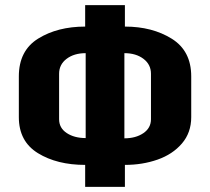

<svg xmlns="http://www.w3.org/2000/svg" viewBox="-20 -714 814 744"><path d="M310 -75Q201 -75 127 -120.5Q53 -166 53 -260V-418Q53 -518 128 -564.5Q203 -611 310 -611V-694H464V-611Q570 -611 645.5 -564Q721 -517 721 -418V-260Q721 -200 685 -158Q649 -116 590.5 -95.5Q532 -75 464 -75V10H310ZM312 -508Q267 -508 238 -486Q209 -464 209 -428V-252Q209 -218 238.5 -198.5Q268 -179 312 -179ZM565 -252V-428Q565 -464 536 -486Q507 -508 462 -508V-178Q506 -178 535.5 -198Q565 -218 565 -252Z"/></svg>

Font: Play
Style: Bold
Weight: 700
Designer: Jonas Hecksher (Cyrillic expansion: Cyreal)
Foundry: Jonas Hecksher, Playtype, e-types AS
Version: Version 2.101; ttfautohint (v1.5.65-e2d9)